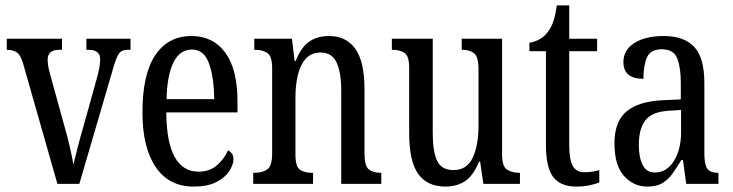

<svg xmlns="http://www.w3.org/2000/svg" viewBox="-20 -679 2705 709"><path d="M66 -442Q57 -474 43.5 -484.5Q30 -495 5 -495V-536H209V-495H198Q176 -495 166 -485.5Q156 -476 156 -459Q156 -446 158.5 -432.5Q161 -419 165 -405L216 -220Q227 -183 237 -140Q247 -97 251 -71Q256 -91 265 -127.5Q274 -164 287 -208L336 -384Q350 -432 350 -460Q350 -495 307 -495H299V-536H462V-495H451Q428 -495 418 -479.5Q408 -464 395 -417L273 0H192Z M695 10Q604 10 555 -62Q506 -134 506 -264Q506 -405 553.5 -475.5Q601 -546 687 -546Q767 -546 812 -484.5Q857 -423 857 -304V-264H594Q595 -152 625.5 -98.5Q656 -45 713 -45Q754 -45 781 -68.5Q808 -92 822 -124Q830 -120 836 -112.5Q842 -105 842 -91Q842 -71 826.5 -47Q811 -23 778.5 -6.5Q746 10 695 10ZM771 -313Q770 -395 751.5 -445.5Q733 -496 689 -496Q644 -496 620.5 -448.5Q597 -401 595 -313Z M915 0V-41H922Q949 -41 967 -53.5Q985 -66 985 -113V-427Q985 -471 967.5 -483Q950 -495 924 -495H919V-536H1058L1068 -454H1072Q1092 -505 1122 -525.5Q1152 -546 1195 -546Q1258 -546 1292 -499Q1326 -452 1326 -349V-113Q1326 -66 1342 -53.5Q1358 -41 1384 -41H1388V0H1240V-347Q1240 -411 1223 -448Q1206 -485 1164 -485Q1129 -485 1108.5 -461.5Q1088 -438 1079.5 -400.5Q1071 -363 1071 -321V-108Q1071 -63 1088 -52Q1105 -41 1131 -41H1136V0Z M1625 10Q1558 10 1524.5 -36.5Q1491 -83 1491 -186V-428Q1491 -472 1474 -483.5Q1457 -495 1431 -495H1427V-536H1578V-188Q1578 -120 1594 -85.5Q1610 -51 1655 -51Q1704 -51 1725.5 -96.5Q1747 -142 1747 -215V-422Q1747 -470 1730.5 -482.5Q1714 -495 1688 -495H1685V-536H1834V-109Q1834 -64 1852.5 -52.5Q1871 -41 1896 -41H1900V0H1765L1753 -82H1749Q1727 -29 1696.5 -9.5Q1666 10 1625 10Z M2107 10Q2051 10 2023.5 -24.5Q1996 -59 1996 -145V-490H1935V-521Q1979 -529 2002 -560Q2014 -575 2022 -596Q2030 -617 2036 -659H2082V-536H2185V-490H2082V-144Q2082 -90 2095 -66.5Q2108 -43 2137 -43Q2154 -43 2167 -45Q2180 -47 2193 -51V-5Q2180 0 2158 5Q2136 10 2107 10Z M2370 10Q2320 10 2284.5 -29Q2249 -68 2249 -150Q2249 -230 2293.5 -267.5Q2338 -305 2429 -309L2494 -312V-373Q2494 -429 2481 -463Q2468 -497 2424 -497Q2382 -497 2369 -467Q2356 -437 2356 -388Q2282 -388 2282 -450Q2282 -495 2323 -520.5Q2364 -546 2431 -546Q2505 -546 2543 -506.5Q2581 -467 2581 -372V-113Q2581 -71 2592 -56Q2603 -41 2630 -41H2633V0H2514L2502 -88H2496Q2479 -60 2463 -37.5Q2447 -15 2425.5 -2.5Q2404 10 2370 10ZM2398 -42Q2442 -42 2468.5 -84.5Q2495 -127 2495 -191V-273L2449 -270Q2387 -266 2363 -234.5Q2339 -203 2339 -144Q2339 -98 2353 -70Q2367 -42 2398 -42Z"/></svg>

Font: Noto Serif Bengali ExtraCondensed
Style: Regular
Weight: 400
Width: 2
Designer: Juan Bruce, Universal Thirst, Indian Type Foundry and the Monotype Design Team.
Foundry: Monotype Imaging Inc.
Version: Version 2.003; ttfautohint (v1.8.4.7-5d5b)